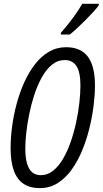

<svg xmlns="http://www.w3.org/2000/svg" viewBox="-20 -970 535 1000"><path d="M187.5 9.8Q136.2 9.8 102.5 -12.7Q68.8 -35.2 52 -81.5Q35.2 -127.9 35.2 -198.7Q35.2 -252 43 -311Q50.8 -370.1 66.7 -429.2Q82.5 -488.3 106.4 -541.3Q130.4 -594.2 162.4 -635.5Q194.3 -676.8 234.9 -700.4Q275.4 -724.1 324.2 -724.1Q400.4 -724.1 437.5 -675Q474.6 -626 474.6 -523.9Q474.6 -477.1 467.5 -419.9Q460.4 -362.8 445.8 -302.7Q431.2 -242.7 408.2 -187Q385.3 -131.3 353.5 -86.9Q321.8 -42.5 280.5 -16.4Q239.3 9.8 187.5 9.8ZM192.9 -57.6Q227.5 -57.6 256.3 -80.6Q285.2 -103.5 308.1 -142.6Q331.1 -181.6 348.1 -230.7Q365.2 -279.8 376.5 -332.3Q387.7 -384.8 393.3 -434.6Q398.9 -484.4 398.9 -524.9Q398.9 -592.8 378.7 -625Q358.4 -657.2 317.4 -657.2Q280.3 -657.2 250.5 -632.8Q220.7 -608.4 198 -567.6Q175.3 -526.9 158.9 -476.8Q142.6 -426.8 132.1 -375Q121.6 -323.2 116.7 -276.9Q111.8 -230.5 111.8 -197.8Q111.8 -148.4 121.1 -117.4Q130.4 -86.4 148.4 -72Q166.5 -57.6 192.9 -57.6ZM296.9 -790 297.4 -799.3Q320.3 -825.7 341.1 -852.1Q361.8 -878.4 378.9 -903.6Q396 -928.7 408.2 -950.2H495.1L494.1 -941.9Q483.9 -927.2 464.8 -906.5Q445.8 -885.7 423.3 -863.3Q400.9 -840.8 379.6 -821.3Q358.4 -801.8 343.3 -790Z"/></svg>

Font: Open Sans Condensed
Style: Italic
Weight: 400
Width: 3
Italic angle: -12°
Designer: Monotype Design Team
Foundry: Monotype Imaging Inc.
Version: Version 3.000